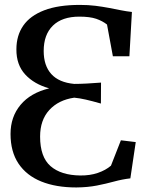

<svg xmlns="http://www.w3.org/2000/svg" viewBox="-20 -772 628 802"><path d="M299 11Q213.5 11 152 -14Q90.5 -39 57.2 -88.8Q24 -138.5 24 -212.5Q24 -284 65.8 -334Q107.5 -384 185.5 -403Q122.5 -420.5 85.2 -461Q48 -501.5 48.5 -566Q48.5 -623.5 77.2 -665Q106 -706.5 164.8 -729Q223.5 -751.5 313.5 -751.5Q348.5 -751.5 378.5 -747.8Q408.5 -744 434.8 -739Q461 -734 484.8 -729.2Q508.5 -724.5 531 -722L520.5 -537H451.5L427 -669.5Q408 -684.5 381.8 -693.5Q355.5 -702.5 311.5 -702.5Q239.5 -702.5 201 -665Q162.5 -627.5 162.5 -559Q162.5 -498 194.2 -462.8Q226 -427.5 290 -421.5Q313 -421.5 341.8 -423Q370.5 -424.5 402 -427L401.5 -339.5Q364.5 -350 338.2 -356Q312 -362 290 -364Q224.5 -354.5 186 -312.5Q147.5 -270.5 147.5 -201.5Q147.5 -116 191.2 -78Q235 -40 315 -39Q356 -38.5 388.8 -49.8Q421.5 -61 443.5 -80L485 -186L547 -178.5L524.5 -27Q490.5 -23 456.8 -13.8Q423 -4.5 384.8 3Q346.5 10.5 299 11Z"/></svg>

Font: Merriweather 48pt Medium
Style: Regular
Weight: 500
Version: Version 2.100